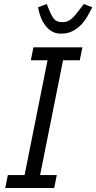

<svg xmlns="http://www.w3.org/2000/svg" viewBox="-20 -933 478 953"><path d="M6 0 19 -64H102L216 -634H133L146 -698H389L376 -634H293L179 -64H262L249 0ZM283 -766Q257 -766 238 -777Q219 -788 205 -806.5Q191 -825 182 -848.5Q173 -872 169 -897L212 -913L220 -893Q235 -855 248 -839Q261 -823 290 -823Q303 -823 313 -826.5Q323 -830 333 -838Q343 -846 354.5 -859.5Q366 -873 381 -893L396 -913L438 -897Q428 -877 415 -854Q402 -831 384 -811.5Q366 -792 341 -779Q316 -766 283 -766Z"/></svg>

Font: IBM Plex Sans Condensed
Style: Italic
Weight: 400
Width: 3
Italic angle: -11°
Designer: Mike Abbink, Paul van der Laan, Pieter van Rosmalen
Foundry: Bold Monday
Version: Version 1.3